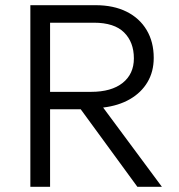

<svg xmlns="http://www.w3.org/2000/svg" viewBox="-20 -720 690 740"><path d="M97 0V-700H348.5Q417.5 -700 467.8 -675Q518 -650 545.2 -604.2Q572.5 -558.5 572.5 -497Q572.5 -444 548.5 -403.5Q524.5 -363 480.8 -337.8Q437 -312.5 377.5 -305.5L604 0H509.5L291 -299H173V0ZM173 -366H331Q409.5 -366 452.8 -400.5Q496 -435 496 -495Q496 -557.5 458.2 -595Q420.5 -632.5 341.5 -632.5H173Z"/></svg>

Font: Geologica Thin Roman ExtraLight
Style: Regular
Weight: 250
Version: Version 1.010;gftools[0.9.28]